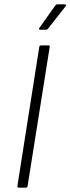

<svg xmlns="http://www.w3.org/2000/svg" viewBox="-20 -864 324 884"><path d="M66 0Q59 0 60 -7L161 -649Q163 -655 169 -655H202Q211 -655 209 -649L107 -7Q105 0 99 0ZM164 -727Q161 -727 160 -729.5Q159 -732 161 -735L234 -838Q238 -844 244 -844H279Q283 -844 284 -841.5Q285 -839 282 -835L202 -733Q200 -730 197 -728.5Q194 -727 191 -727Z"/></svg>

Font: Sofia Sans Semi Condensed Light
Style: Italic
Weight: 300
Italic angle: -9°
Version: Version 4.100